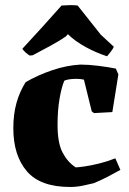

<svg xmlns="http://www.w3.org/2000/svg" viewBox="-20 -733 514 764"><path d="M259 11Q140 11 86.5 -52Q33 -115 33 -223Q33 -278 45.5 -323Q58 -368 82 -406Q130 -434 187.5 -453.5Q245 -473 300 -476Q332 -476 372 -471Q412 -466 441 -460L451 -437L427 -287L354 -283L345 -290L314 -416Q297 -420 274 -419Q250 -418 236 -412Q225 -387 217 -340.5Q209 -294 209 -236Q209 -164 229 -126Q249 -88 281 -67Q290 -67 315 -70.5Q340 -74 373 -82Q406 -90 439 -103L459 -57Q436 -44 409 -30Q382 -16 353 -4Q333 1 308.5 6Q284 11 259 11ZM110 -513 98 -512Q90 -517 81.5 -524.5Q73 -532 69 -539Q106 -579 147 -624Q188 -669 225 -711Q239 -712 257 -712.5Q275 -713 289 -711L381 -595L433 -547Q429 -538 421 -527.5Q413 -517 406 -509Q363 -523 321.5 -545.5Q280 -568 250 -597L242 -588Q221 -573 182 -551.5Q143 -530 110 -513Z"/></svg>

Font: Labrada ExtraBold
Style: Regular
Weight: 800
Designer: Mercedes Jáuregui
Foundry: Omnibus-Type Team
Version: Version 1.000; ttfautohint (v1.8.4.7-5d5b)